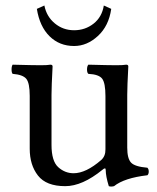

<svg xmlns="http://www.w3.org/2000/svg" viewBox="-20 -666 571 697"><path d="M141.1 -646Q148.9 -606 179 -581.1Q209 -556.2 249 -556.2Q289.1 -556.2 319.6 -580.1Q350.1 -604 356.9 -646L383.8 -633.8Q375 -571.8 335.4 -535.4Q295.9 -499 249 -499Q195.8 -499 159.9 -534.4Q124 -569.8 113.8 -633.8ZM216.8 9.8Q147.9 9.8 117.9 -28.6Q87.9 -66.9 87.9 -126V-317.9Q87.9 -364.7 75.4 -379.9Q63 -395 25.9 -397.9Q22 -401.9 22 -413.8Q22 -425.8 25.9 -431.2Q100.1 -429.2 127.9 -429.2Q152.8 -429.2 163.1 -431.2Q170.9 -431.2 170.9 -424.8Q167 -351.6 167 -321.8V-140.1Q167 -81.1 191.4 -59.1Q215.8 -37.1 247.1 -37.1Q292 -37.1 347.2 -85Q363.3 -99.1 362.8 -124V-316.9Q362.8 -364.7 350.8 -380.4Q338.9 -396 300.8 -397.9Q295.9 -401.9 295.9 -413.8Q295.9 -425.8 300.8 -431.2Q375 -429.2 402.8 -429.2Q427.7 -429.2 438 -431.2Q445.8 -431.2 445.8 -424.8Q441.9 -351.6 441.9 -321.8V-129.9Q441.9 -90.8 455.6 -75.9Q469.2 -61 515.1 -57.1Q520 -52.2 520 -43.2Q520 -34.2 515.1 -29.8Q431.2 -20 394 9.8Q382.8 12.7 375 9.8Q363.8 -26.4 363.8 -48.8Q363.8 -60.1 352.1 -49.8Q278.8 9.8 216.8 9.8Z"/></svg>

Font: Linux Libertine Capitals
Style: Small Caps
Weight: 400
Designer: Philipp H. Poll
Foundry: Philipp H. Poll
Version: Version 5.1.3